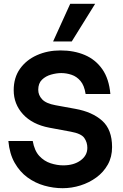

<svg xmlns="http://www.w3.org/2000/svg" viewBox="-20 -977 647 1009"><path d="M309 12Q261 12 213 -1.5Q165 -15 124.5 -44.5Q84 -74 57 -121.5Q30 -169 24 -236H152Q161 -185 186.5 -157.5Q212 -130 246 -119Q280 -108 312 -108Q368 -108 403.5 -134Q439 -160 439 -200Q439 -229 423 -252Q407 -275 352 -285L239 -306Q150 -323 101 -376.5Q52 -430 52 -503Q52 -569 85 -615.5Q118 -662 174 -687Q230 -712 298 -712Q369 -712 425.5 -688Q482 -664 517.5 -613.5Q553 -563 560 -483H430Q423 -528 403 -551.5Q383 -575 356 -584Q329 -593 302 -593Q277 -593 248.5 -585Q220 -577 200.5 -558Q181 -539 181 -505Q181 -477 201.5 -455Q222 -433 272 -424L376 -405Q465 -389 517 -342.5Q569 -296 569 -204Q569 -152 546.5 -112Q524 -72 486.5 -44.5Q449 -17 403 -2.5Q357 12 309 12ZM259 -759 349 -957H480L357 -759Z"/></svg>

Font: Host Grotesk ExtraBold
Style: Regular
Weight: 800
Designer: Doğukan Karapınar
Foundry: Element Type
Version: Version 1.003; ttfautohint (v1.8.4.7-5d5b)